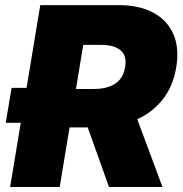

<svg xmlns="http://www.w3.org/2000/svg" viewBox="-20 -748 731 768"><path d="M183.6 -256.8H2.9L26.4 -396.5H206.1ZM20.5 0 141.1 -727.5H453.6Q536.1 -727.5 592.3 -697.8Q648.4 -668 673.1 -612.3Q697.8 -556.6 685.1 -479.5Q672.4 -401.4 628.7 -347.4Q585 -293.5 517.1 -265.9Q449.2 -238.3 364.7 -238.3H179.7L205.6 -392.1H356.4Q390.6 -392.1 416.7 -401.4Q442.9 -410.6 459.2 -429.7Q475.6 -448.7 480.5 -479.5Q488.3 -524.4 462.6 -546.4Q437 -568.4 385.7 -568.4H313L218.8 0ZM416 0 296.9 -333.5H505.9L629.9 0Z"/></svg>

Font: Inter 17pt Black
Style: Italic
Weight: 900
Italic angle: -9.3988°
Version: Version 4.001;git-66647c0bb